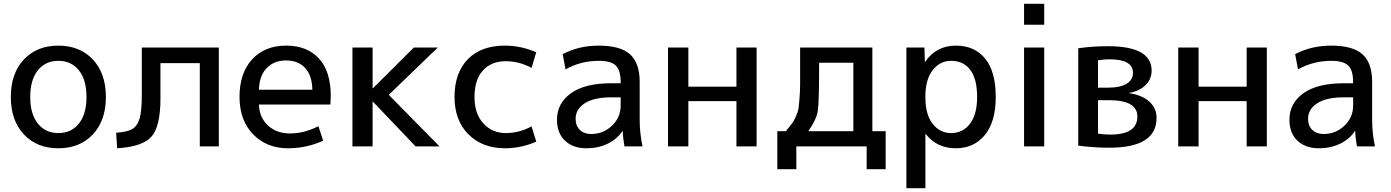

<svg xmlns="http://www.w3.org/2000/svg" viewBox="-20 -770 7315 1010"><path d="M105.5 -457Q174 -530 287 -530Q400 -530 468.5 -457Q537 -384 537 -260Q537 -136 468.5 -63Q400 10 287 10Q174 10 105.5 -63Q37 -136 37 -260Q37 -384 105.5 -457ZM179 -120Q219 -70 287 -70Q355 -70 395 -120Q435 -170 435 -260Q435 -350 395 -400Q355 -450 287 -450Q219 -450 179 -400Q139 -350 139 -260Q139 -170 179 -120Z M1131 0H1031V-438H824V-252Q824 -105 777 -51.5Q730 2 596 10L591 -72Q648 -75 675.5 -91Q703 -107 714.5 -147Q726 -187 726 -270V-520H1131Z M1342 -298H1623Q1622 -372 1585.5 -412Q1549 -452 1485 -452Q1421 -452 1382.5 -411.5Q1344 -371 1342 -298ZM1342 -220Q1345 -150 1390.5 -109Q1436 -68 1505 -68Q1580 -68 1655 -106L1680 -30Q1593 10 1495 10Q1383 10 1311.5 -63.5Q1240 -137 1240 -260Q1240 -386 1306.5 -458Q1373 -530 1485 -530Q1596 -530 1658 -462Q1720 -394 1720 -265Q1720 -250 1718 -220Z M1942 -306 2157 -520H2283L2025 -271L2292 0H2166L1942 -235H1940V0H1834V-520H1940V-306Z M2776 -413Q2711 -448 2641 -448Q2564 -448 2520 -399Q2476 -350 2476 -260Q2476 -172 2522.5 -121Q2569 -70 2641 -70Q2711 -70 2776 -105L2801 -25Q2721 10 2636 10Q2518 10 2444.5 -63Q2371 -136 2371 -260Q2371 -387 2441 -458.5Q2511 -530 2636 -530Q2721 -530 2801 -495Z M3245 -258H3195Q3105 -258 3056.5 -227Q3008 -196 3008 -145Q3008 -108 3030.5 -86.5Q3053 -65 3090 -65Q3153 -65 3199 -108.5Q3245 -152 3245 -215ZM2910 -140Q2910 -227 2983.5 -279.5Q3057 -332 3195 -332H3245V-337Q3245 -400 3219.5 -425Q3194 -450 3130 -450Q3035 -450 2955 -405L2940 -485Q3024 -530 3130 -530Q3243 -530 3294 -484.5Q3345 -439 3345 -340V-140Q3345 -69 3360 0H3265Q3257 -44 3256 -80H3254Q3226 -38 3176.5 -14Q3127 10 3065 10Q2994 10 2952 -30Q2910 -70 2910 -140Z M3601 -238V0H3494V-520H3601V-314H3854V-520H3960V0H3854V-238Z M4232 -80H4469V-440H4289Q4289 -232 4282 -186.5Q4275 -141 4232 -80ZM4114 -80Q4136 -108 4145.5 -119.5Q4155 -131 4166 -156Q4177 -181 4179.5 -194Q4182 -207 4185.5 -249.5Q4189 -292 4189 -326.5Q4189 -361 4189 -440V-520H4569V-80H4639V120H4539V0H4169V120H4069V-80Z M4847 -445Q4905 -530 5008 -530Q5107 -530 5162.5 -461.5Q5218 -393 5218 -260Q5218 -129 5160.5 -59.5Q5103 10 5008 10Q4908 10 4850 -65H4848V220H4748V-520H4843L4845 -445ZM5120 -260Q5120 -355 5084 -402.5Q5048 -450 4983 -450Q4924 -450 4886 -400.5Q4848 -351 4848 -265V-255Q4848 -168 4886 -119Q4924 -70 4983 -70Q5045 -70 5082.5 -119Q5120 -168 5120 -260Z M5367 0V-520H5473V0ZM5367 -640V-750H5473V-640Z M5756 -67Q5789 -62 5820 -62Q5963 -62 5963 -157Q5963 -243 5814 -243H5756ZM5756 -309H5812Q5873 -309 5906.5 -329.5Q5940 -350 5940 -387Q5940 -458 5816 -458Q5788 -458 5756 -453ZM6064 -150Q6064 7 5816 7Q5732 7 5652 -4V-516Q5727 -527 5807 -527Q6038 -527 6038 -399Q6038 -354 6006.5 -322.5Q5975 -291 5919 -281V-280Q5988 -270 6026 -235.5Q6064 -201 6064 -150Z M6285 -238V0H6178V-520H6285V-314H6538V-520H6644V0H6538V-238Z M7098 -258H7048Q6958 -258 6909.5 -227Q6861 -196 6861 -145Q6861 -108 6883.5 -86.5Q6906 -65 6943 -65Q7006 -65 7052 -108.5Q7098 -152 7098 -215ZM6763 -140Q6763 -227 6836.5 -279.5Q6910 -332 7048 -332H7098V-337Q7098 -400 7072.5 -425Q7047 -450 6983 -450Q6888 -450 6808 -405L6793 -485Q6877 -530 6983 -530Q7096 -530 7147 -484.5Q7198 -439 7198 -340V-140Q7198 -69 7213 0H7118Q7110 -44 7109 -80H7107Q7079 -38 7029.5 -14Q6980 10 6918 10Q6847 10 6805 -30Q6763 -70 6763 -140Z"/></svg>

Font: M PLUS 1p Medium
Style: Regular
Weight: 500
Version: Version 1.062